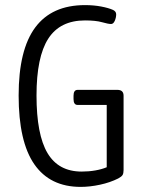

<svg xmlns="http://www.w3.org/2000/svg" viewBox="-20 -726 570 752"><path d="M296 6Q176 6 114.5 -82.5Q53 -171 53 -352Q53 -531 118 -618.5Q183 -706 313 -706Q347 -706 376 -700.5Q405 -695 423 -687Q435 -681 435 -670Q435 -657 429.5 -644.5Q424 -632 415 -632Q404 -632 379.5 -639Q355 -646 313 -646Q215 -646 169 -574.5Q123 -503 123 -352Q123 -199 166 -126.5Q209 -54 300 -54Q328 -54 353.5 -58.5Q379 -63 398 -71V-315H284Q268 -315 268 -338V-351Q268 -374 284 -374H440Q464 -374 464 -351V-60Q464 -47 460 -40.5Q456 -34 443 -27Q411 -11 371.5 -2.5Q332 6 296 6Z"/></svg>

Font: Asap Condensed Light
Style: Regular
Weight: 300
Width: 3
Designer: Pablo Cosgaya
Foundry: Omnibus-Type
Version: Version 3.001; ttfautohint (v1.8.4.7-5d5b)